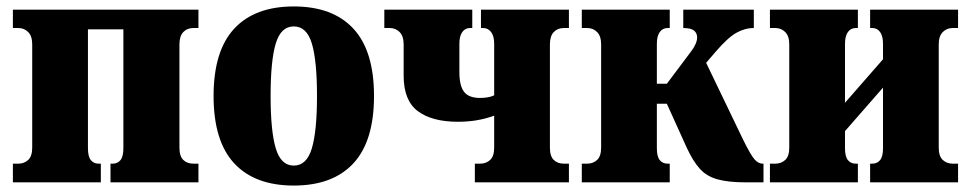

<svg xmlns="http://www.w3.org/2000/svg" viewBox="-20 -566 3014 596"><path d="M20 0V-58H37Q55 -58 67.5 -69.5Q80 -81 80 -108V-428Q80 -454 67.5 -466.5Q55 -479 37 -479H20V-536H596V-479H580Q561 -479 549 -466.5Q537 -454 537 -428V-108Q537 -81 549 -69.5Q561 -58 580 -58H596V0H323V-58H330Q345 -58 354 -69Q363 -80 363 -106V-475H253V-106Q253 -80 262 -69Q271 -58 286 -58H293V0Z M892 10Q771 10 707 -59Q643 -128 643 -268Q643 -408 707 -477Q771 -546 892 -546Q1013 -546 1077 -477Q1141 -408 1141 -268Q1141 -128 1077 -59Q1013 10 892 10ZM892 -52Q932 -52 948 -105.5Q964 -159 964 -268Q964 -378 948 -431Q932 -484 892 -484Q852 -484 836 -431Q820 -378 820 -268Q820 -159 836 -105.5Q852 -52 892 -52Z M1454 0V-58H1471Q1489 -58 1501.5 -69.5Q1514 -81 1514 -108V-207Q1463 -188 1402 -188Q1321 -188 1277 -221Q1233 -254 1233 -331V-428Q1233 -454 1220.5 -466.5Q1208 -479 1190 -479H1173V-536H1446V-479H1439Q1424 -479 1415 -466.5Q1406 -454 1406 -430V-342Q1406 -300 1420.5 -281Q1435 -262 1470 -262Q1480 -262 1491.5 -263.5Q1503 -265 1514 -270V-430Q1514 -454 1504.5 -466.5Q1495 -479 1480 -479H1473V-536H1746V-479H1730Q1711 -479 1699 -466.5Q1687 -454 1687 -428V-108Q1687 -81 1699 -69.5Q1711 -58 1730 -58H1746V0Z M1786 0V-58H1803Q1821 -58 1833.5 -69.5Q1846 -81 1846 -108V-428Q1846 -454 1833.5 -466.5Q1821 -479 1803 -479H1786V-536H2059V-479H2052Q2037 -479 2028 -466.5Q2019 -454 2019 -430V-306H2050L2125 -406Q2144 -431 2144 -450Q2144 -463 2134.5 -471Q2125 -479 2101 -479V-536H2320V-479Q2292 -479 2265.5 -464Q2239 -449 2202 -406L2172 -371L2286 -134Q2310 -85 2322 -71.5Q2334 -58 2347 -58H2350V0H2294Q2240 0 2206.5 -9.5Q2173 -19 2152 -42.5Q2131 -66 2112 -107L2050 -244H2019V-106Q2019 -80 2028 -69Q2037 -58 2052 -58H2059V0Z M2370 0V-58H2387Q2405 -58 2417.5 -69.5Q2430 -81 2430 -108V-428Q2430 -454 2417.5 -466.5Q2405 -479 2387 -479H2370V-536H2643V-479H2636Q2621 -479 2612 -466.5Q2603 -454 2603 -430V-247L2721 -382V-430Q2721 -454 2712 -466.5Q2703 -479 2688 -479H2681V-536H2954V-479H2937Q2919 -479 2906.5 -466.5Q2894 -454 2894 -428V-108Q2894 -81 2906.5 -69.5Q2919 -58 2937 -58H2954V0H2681V-58H2688Q2703 -58 2712 -69Q2721 -80 2721 -106V-294L2603 -159V-106Q2603 -80 2612 -69Q2621 -58 2636 -58H2643V0Z"/></svg>

Font: Noto Serif Condensed Black
Style: Regular
Weight: 900
Width: 3
Designer: Monotype Design Team
Foundry: Monotype Imaging Inc.
Version: Version 2.015; ttfautohint (v1.8.4.7-5d5b)